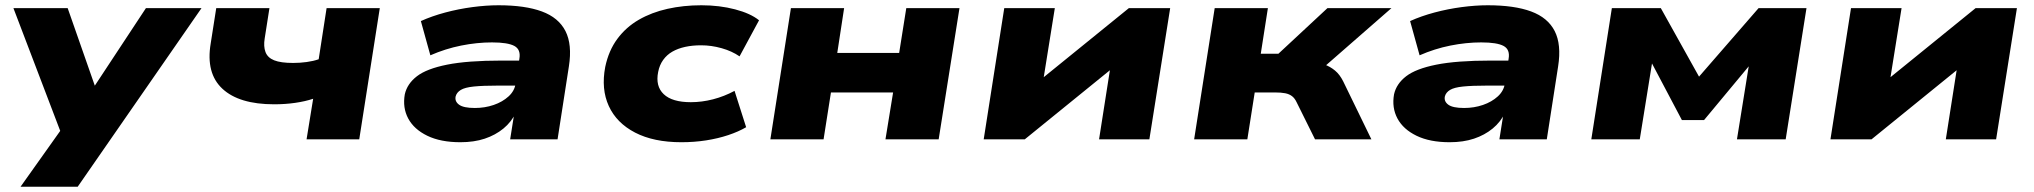

<svg xmlns="http://www.w3.org/2000/svg" viewBox="-20 -529 7723 729"><path d="M58 180 220 -48 230 24 31 -498H237L349 -178H323L534 -498H745L275 180Z M1144 0 1169 -154Q1139 -144 1101 -138.5Q1063 -133 1021 -133Q888 -133 824.5 -192Q761 -251 780 -364L801 -498H1003L985 -383Q980 -353 988 -331.5Q996 -310 1021 -300Q1046 -290 1093 -290Q1119 -290 1144.5 -293.5Q1170 -297 1190 -304L1220 -498H1422L1344 0Z M1728 11Q1653 11 1602.5 -13.5Q1552 -38 1530 -79Q1508 -120 1517 -171Q1526 -211 1563 -239.5Q1600 -268 1677.5 -283.5Q1755 -299 1885 -299H1976L1962 -204H1871Q1813 -204 1779 -200.5Q1745 -197 1729.5 -187.5Q1714 -178 1710 -163Q1706 -144 1723 -131.5Q1740 -119 1783 -119Q1821 -119 1854.5 -130.5Q1888 -142 1911 -163Q1934 -184 1938 -213L1952 -306Q1958 -341 1933 -354.5Q1908 -368 1848 -368Q1791 -368 1731 -356Q1671 -344 1614 -319L1578 -449Q1620 -468 1670.5 -481.5Q1721 -495 1773.5 -502Q1826 -509 1873 -509Q1974 -509 2037.5 -485.5Q2101 -462 2127 -411Q2153 -360 2140 -277L2097 0H1917L1933 -101L1939 -102Q1922 -66 1891.5 -41Q1861 -16 1820.5 -2.5Q1780 11 1728 11Z M2567 11Q2462 11 2391.5 -25.5Q2321 -62 2291.5 -126.5Q2262 -191 2278 -275Q2291 -337 2324 -381.5Q2357 -426 2405.5 -454Q2454 -482 2514.5 -495.5Q2575 -509 2643 -509Q2712 -509 2771 -493.5Q2830 -478 2862 -452L2788 -315Q2759 -335 2720 -346Q2681 -357 2642 -357Q2609 -357 2581.5 -351Q2554 -345 2533 -333Q2512 -321 2498 -301.5Q2484 -282 2479 -256Q2468 -202 2500 -171.5Q2532 -141 2603 -141Q2645 -141 2687.5 -152Q2730 -163 2769 -184L2813 -46Q2784 -29 2745 -16Q2706 -3 2661 4Q2616 11 2567 11Z M2905 0 2983 -498H3185L3159 -328H3394L3421 -498H3623L3544 0H3342L3371 -178H3135L3107 0Z M3715 0 3793 -498H3985L3934 -180H3874L4266 -498H4423L4344 0H4153L4203 -319H4264L3871 0Z M4514 0 4592 -498H4794L4767 -325H4834L5020 -498H5263L4963 -236L4955 -295Q4985 -293 5008 -284.5Q5031 -276 5049 -261Q5067 -246 5080 -220L5187 0H4973L4903 -141Q4896 -156 4885.5 -164Q4875 -172 4859.5 -175Q4844 -178 4821 -178H4744L4716 0Z M5484 11Q5409 11 5358.5 -13.5Q5308 -38 5286 -79Q5264 -120 5273 -171Q5282 -211 5319 -239.5Q5356 -268 5433.5 -283.5Q5511 -299 5641 -299H5732L5718 -204H5627Q5569 -204 5535 -200.5Q5501 -197 5485.5 -187.5Q5470 -178 5466 -163Q5462 -144 5479 -131.5Q5496 -119 5539 -119Q5577 -119 5610.5 -130.5Q5644 -142 5667 -163Q5690 -184 5694 -213L5708 -306Q5714 -341 5689 -354.5Q5664 -368 5604 -368Q5547 -368 5487 -356Q5427 -344 5370 -319L5334 -449Q5376 -468 5426.5 -481.5Q5477 -495 5529.5 -502Q5582 -509 5629 -509Q5730 -509 5793.5 -485.5Q5857 -462 5883 -411Q5909 -360 5896 -277L5853 0H5673L5689 -101L5695 -102Q5678 -66 5647.5 -41Q5617 -16 5576.5 -2.5Q5536 11 5484 11Z M6022 0 6100 -498H6286L6431 -238L6657 -498H6839L6760 0H6575L6624 -304H6642L6450 -73H6366L6244 -304H6255L6206 0Z M6930 0 7008 -498H7200L7149 -180H7089L7481 -498H7638L7559 0H7368L7418 -319H7479L7086 0Z"/></svg>

Font: Nunito Sans 10pt Expanded Black
Style: Italic
Weight: 900
Width: 7
Italic angle: -9°
Designer: Vernon Adams
Foundry: Vernon Adams
Version: Version 3.101;gftools[0.9.27]